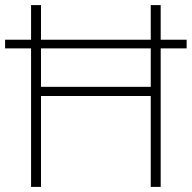

<svg xmlns="http://www.w3.org/2000/svg" viewBox="-20 -734 753 754"><path d="M102 0H141V-357H572V0H611V-544H713V-578H611V-714H572V-578H141V-714H102V-578H0V-544H102ZM141 -393V-544H572V-393Z"/></svg>

Font: Noto Sans Arabic ExtLt
Style: Regular
Weight: 200
Designer: Monotype Design Team, Nadine Chahine, Nizar Qandah and Khaled Hosny
Foundry: Monotype Imaging Inc.
Version: Version 2.012